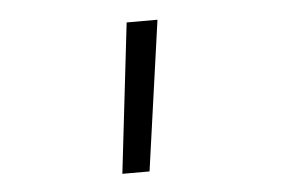

<svg xmlns="http://www.w3.org/2000/svg" viewBox="-35 -171 656 430"><g transform="rotate(-5 293.0 44.5)"><path d="M224.1 212.9H285.2L332.5 -124H263.2Z"/></g></svg>

Font: Cascadia Code PL Light
Style: Regular
Weight: 300
Monospace: yes
Designer: Aaron Bell
Foundry: Saja Typeworks
Version: Version 2404.023